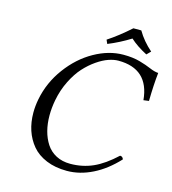

<svg xmlns="http://www.w3.org/2000/svg" viewBox="-119 -903 907 1011"><g transform="rotate(15 335.0 -398.0)"><path d="M337.9 9.8Q274.4 9.8 225.6 -10.5Q176.8 -30.8 147.5 -65.9Q118.2 -101.1 103.5 -145.3Q88.9 -189.5 88.9 -241.2Q88.9 -277.3 96.2 -314.9Q114.7 -410.6 173.6 -490.2Q232.4 -569.8 311.3 -614Q390.1 -658.2 469.2 -658.2Q520.5 -658.2 558.6 -647.5Q596.7 -636.7 623 -625.2Q649.4 -613.8 669.9 -612.8Q662.6 -546.9 661.1 -458L631.8 -454.1Q616.7 -621.1 451.2 -621.1Q427.2 -621.1 397.9 -611.1Q368.7 -601.1 335.4 -578.1Q302.2 -555.2 272.9 -522.9Q243.7 -490.7 219 -441.4Q194.3 -392.1 183.1 -334Q174.8 -290 174.8 -249.5Q174.8 -204.6 184.8 -166Q194.8 -127.4 214.8 -96.7Q234.9 -65.9 268.3 -48.3Q301.8 -30.8 345.2 -30.8Q412.1 -30.8 469.5 -56.4Q526.9 -82 588.9 -140.1Q603 -140.1 607.9 -125Q546.9 -59.1 477.5 -24.7Q408.2 9.8 337.9 9.8ZM525.9 -806.2Q555.7 -754.9 605 -711.9L584 -690.9Q528.3 -719.7 492.2 -752.9Q433.6 -716.3 371.1 -690.9L361.8 -711.9Q419.4 -749.5 482.9 -806.2Z"/></g></svg>

Font: Linux Libertine G
Style: Italic
Weight: 400
Italic angle: -12°
Designer: Philipp H. Poll
Foundry: Philipp H. Poll
Version: Version 5.1.3